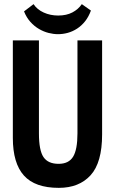

<svg xmlns="http://www.w3.org/2000/svg" viewBox="-20 -895 555 927"><path d="M354 -700H473V-246Q473 -110 417.5 -49Q362 12 264 12Q149 12 95.5 -47.5Q42 -107 42 -229V-700H168V-251Q168 -169 190 -136.5Q212 -104 263 -104Q312 -104 333 -138.5Q354 -173 354 -251ZM142 -875Q159 -849 191 -834.5Q223 -820 261 -820Q301 -820 329.5 -835Q358 -850 375 -875L419 -844Q408 -814 391 -792.5Q374 -771 352.5 -757Q331 -743 307.5 -736.5Q284 -730 260 -730Q238 -730 214.5 -736Q191 -742 168.5 -755Q146 -768 127 -789Q108 -810 96 -840Z"/></svg>

Font: PT Sans Narrow
Style: Bold
Weight: 700
Width: 3
Designer: A.Korolkova, O.Umpeleva, V.Yefimov
Foundry: ParaType Ltd
Version: Version 2.003W OFL